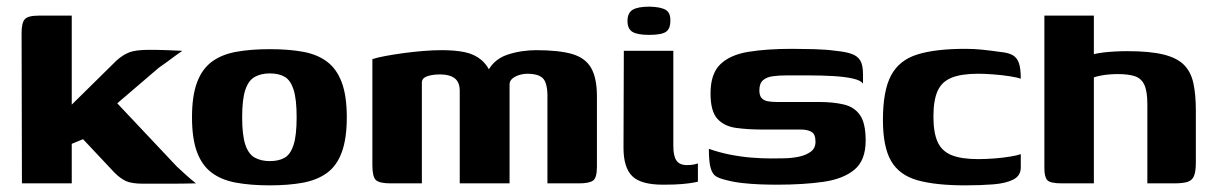

<svg xmlns="http://www.w3.org/2000/svg" viewBox="-20 -552 3657 578"><path d="M46 0 45 -453Q45 -483 54.5 -494Q64 -505 97 -505H196V-237L331 -370Q350 -387 369.5 -394.5Q389 -402 429 -402Q459 -402 483.5 -401Q508 -400 529 -399Q524 -396 511 -386.5Q498 -377 484 -366.5Q470 -356 458 -348L333 -241L512 -51Q527 -37 542 -23.5Q557 -10 570 0Q528 1 486.5 1Q445 1 411 1Q376 1 359 -7Q342 -15 325 -32L230 -133L196 -119V0Z M792 6Q735 6 691 -2Q647 -10 617.5 -32Q588 -54 573 -94.5Q558 -135 558 -199Q558 -263 573 -303.5Q588 -344 617.5 -366Q647 -388 691 -396Q735 -404 792 -404Q850 -404 893 -396Q936 -388 965 -366Q994 -344 1009 -303.5Q1024 -263 1024 -199Q1024 -135 1009 -94Q994 -53 964.5 -31.5Q935 -10 892 -2Q849 6 792 6ZM792 -67Q820 -67 837.5 -77.5Q855 -88 864 -116.5Q873 -145 873 -199Q873 -253 864 -281.5Q855 -310 837.5 -320.5Q820 -331 792 -331Q766 -331 747 -320.5Q728 -310 718.5 -281.5Q709 -253 709 -199Q709 -145 718.5 -116.5Q728 -88 747 -77.5Q766 -67 792 -67Z M1156 0Q1122 0 1111.5 -10Q1101 -20 1101 -55V-374Q1116 -379 1140.5 -383.5Q1165 -388 1194 -392Q1223 -396 1253.5 -398.5Q1284 -401 1310 -401Q1350 -401 1379 -395Q1408 -389 1428.5 -372Q1449 -355 1463 -321L1442 -322Q1451 -348 1468 -364Q1485 -380 1508 -387.5Q1531 -395 1553 -398Q1575 -401 1593 -401Q1662 -401 1702 -389.5Q1742 -378 1759.5 -347.5Q1777 -317 1777 -262V-50Q1777 -17 1765.5 -8.5Q1754 0 1723 0H1628Q1628 -67 1628 -133.5Q1628 -200 1628 -267Q1627 -306 1612.5 -318Q1598 -330 1569 -330Q1555 -330 1542.5 -326Q1530 -322 1522 -315Q1514 -308 1514 -298V0H1364V-278Q1364 -305 1348.5 -316.5Q1333 -328 1305 -328Q1289 -328 1277 -325.5Q1265 -323 1258 -318.5Q1251 -314 1250 -305V0Z M1976 4Q1909 4 1883 -22Q1857 -48 1857 -107L1858 -399H2007V-113Q2007 -82 2016.5 -68.5Q2026 -55 2048 -55Q2061 -55 2070 -57Q2079 -59 2081 -60V-5Q2077 -4 2066 -2Q2055 0 2034 2Q2013 4 1976 4ZM1934 -447Q1899 -447 1884 -456Q1869 -465 1869 -489Q1869 -513 1884.5 -522.5Q1900 -532 1936 -532Q1970 -531 1984.5 -522Q1999 -513 1998 -489Q1998 -465 1984.5 -456Q1971 -447 1934 -447Z M2319 4Q2295 4 2268 3Q2241 2 2214.5 -1Q2188 -4 2166 -10Q2148 -14 2136.5 -20.5Q2125 -27 2119.5 -45.5Q2114 -64 2114 -104Q2145 -93 2178 -86.5Q2211 -80 2242.5 -77.5Q2274 -75 2301 -75Q2320 -75 2342.5 -75.5Q2365 -76 2386 -80.5Q2407 -85 2421 -95.5Q2435 -106 2435 -125Q2435 -148 2423 -155Q2411 -162 2391 -162H2277Q2231 -162 2195.5 -167Q2160 -172 2139.5 -194.5Q2119 -217 2119 -271Q2119 -330 2148.5 -358.5Q2178 -387 2233 -396Q2288 -405 2365 -405Q2393 -405 2430.5 -404Q2468 -403 2496 -399Q2527 -396 2544.5 -389.5Q2562 -383 2570 -369.5Q2578 -356 2578 -328V-300Q2572 -310 2547.5 -315.5Q2523 -321 2488.5 -323Q2454 -325 2416.5 -325Q2379 -325 2347 -325Q2325 -325 2306.5 -322.5Q2288 -320 2277 -310.5Q2266 -301 2266 -280Q2266 -264 2273 -256.5Q2280 -249 2292 -247Q2304 -245 2319 -245H2446Q2488 -245 2520 -237.5Q2552 -230 2569 -205.5Q2586 -181 2586 -129Q2586 -69 2552 -41Q2518 -13 2458 -4.5Q2398 4 2319 4Z M2886 6Q2796 6 2741.5 -9.5Q2687 -25 2662.5 -67.5Q2638 -110 2638 -191Q2638 -279 2662.5 -325Q2687 -371 2741.5 -388Q2796 -405 2886 -405Q2912 -405 2936.5 -402.5Q2961 -400 2996 -395Q3016 -393 3028.5 -386Q3041 -379 3047 -363Q3053 -347 3053 -315Q3042 -319 3019.5 -322.5Q2997 -326 2971 -328Q2945 -330 2925 -330Q2874 -330 2844.5 -318Q2815 -306 2802.5 -278Q2790 -250 2790 -201Q2790 -153 2802.5 -125Q2815 -97 2844.5 -85Q2874 -73 2925 -73Q2948 -73 2973.5 -75Q2999 -77 3020.5 -80.5Q3042 -84 3053 -88V-48Q3053 -23 3030.5 -11.5Q3008 0 2970 3Q2932 6 2886 6Z M3177 0Q3142 0 3133 -9.5Q3124 -19 3124 -46V-505H3273V-389Q3285 -392 3301.5 -394Q3318 -396 3337 -397Q3356 -398 3373 -398Q3441 -398 3482 -388Q3523 -378 3544 -357Q3565 -336 3572.5 -302Q3580 -268 3580 -219V-63Q3580 -36 3574.5 -22.5Q3569 -9 3555 -4.5Q3541 0 3514 0H3434V-239Q3434 -277 3425 -296.5Q3416 -316 3396.5 -322.5Q3377 -329 3345 -329Q3334 -329 3320.5 -328Q3307 -327 3294 -324.5Q3281 -322 3273 -319V0Z"/></svg>

Font: Genos
Style: Bold
Weight: 700
Designer: Robert E. Leuschke
Foundry: Robert E. Leuschke
Version: Version 1.010